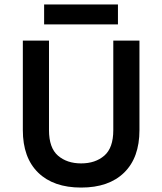

<svg xmlns="http://www.w3.org/2000/svg" viewBox="-20 -832 730 866"><path d="M179 -722V-812H512V-722ZM83 -245V-649H201V-245Q201 -165 241.5 -130Q282 -95 346 -95Q410 -95 450.5 -130Q491 -165 491 -245V-649H609V-245Q609 -121 540 -53.5Q471 14 346 14Q221 14 152 -53.5Q83 -121 83 -245Z"/></svg>

Font: Karmilla
Style: Bold
Weight: 700
Designer: Jonathan Pinhorn
Version: Version 1.000